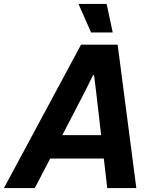

<svg xmlns="http://www.w3.org/2000/svg" viewBox="-59 -956 786 976"><path d="M-39 0 353 -729H539L634 0H486L430 -487L419 -574H414L372 -489L118 0ZM182 -150 241 -269H470L482 -150ZM404 -791 340 -936H483L514 -791Z"/></svg>

Font: Mona Sans ExtraLight
Style: Bold Italic
Weight: 700
Italic angle: -11.6951°
Version: Version 2.000